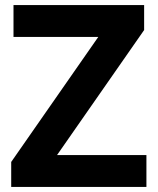

<svg xmlns="http://www.w3.org/2000/svg" viewBox="-20 -734 619 754"><path d="M555 0H24V-98L366 -589H33V-714H546V-616L204 -125H555Z"/></svg>

Font: Noto Sans Canadian Aboriginal
Style: Regular
Weight: 400
Designer: Monotype Design Team, Typotheque's Kevin King
Foundry: Monotype Imaging Inc.
Version: Version 2.002